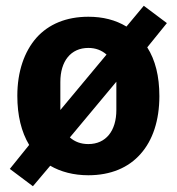

<svg xmlns="http://www.w3.org/2000/svg" viewBox="-20 -595 612 665"><path d="M14 -10 81 -93C54 -138 40 -195 40 -263C40 -347 64 -416 106 -464C148 -511 209 -537 286 -537C336 -537 380 -526 418 -503L478 -575L558 -515L490 -431C518 -387 532 -331 532 -262C532 -178 509 -109 467 -62C425 -14 363 12 286 12C235 12 190 0 154 -21L94 50ZM286 -96C347 -96 383 -142 383 -214V-312L222 -119C239 -104 260 -96 286 -96ZM189 -214 349 -406C332 -421 311 -429 286 -429C225 -429 189 -383 189 -311Z"/></svg>

Font: Plexus Sans Bold
Style: Regular
Weight: 700
Version: Version 2.001;PS 002.001;hotconv 1.0.70;makeotf.lib2.5.58329